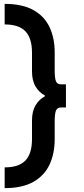

<svg xmlns="http://www.w3.org/2000/svg" viewBox="-20 -814 431 990"><path d="M4 156V49Q77.5 49 111.2 13.5Q145 -22 145 -97V-193Q145 -241 163.8 -271.8Q182.5 -302.5 211 -317V-322Q182.5 -336.5 163.8 -367.2Q145 -398 145 -446V-542Q145 -617 111.2 -652.5Q77.5 -688 4 -688V-794Q95 -794 152 -762.2Q209 -730.5 235.5 -674Q262 -617.5 262 -544V-452Q262 -410 268.8 -394.5Q275.5 -379 295 -379H320V-260H295Q275.5 -260 268.8 -244.2Q262 -228.5 262 -187V-96Q262 -22.5 235.5 34.5Q209 91.5 152 123.8Q95 156 4 156Z"/></svg>

Font: Karla
Style: Bold
Weight: 700
Designer: Jonathan Pinhorn
Version: Version 2.004; ttfautohint (v1.8.4.7-5d5b);gftools[0.9.33]